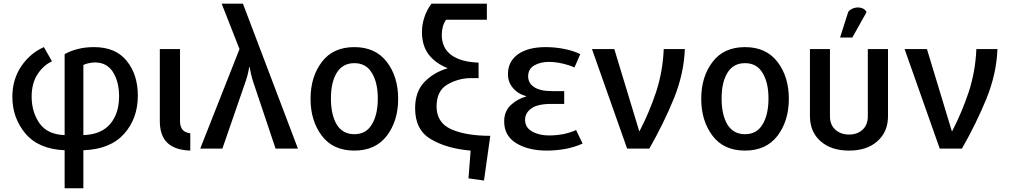

<svg xmlns="http://www.w3.org/2000/svg" viewBox="-20 -805 5465 1040"><path d="M726.6 -287.1Q726.6 -401.4 666 -475.6Q606.4 -549.8 489.3 -549.8Q442.4 -549.8 403.3 -540Q363.3 -530.3 330.1 -511.7Q330.1 -365.2 330.1 -73.2Q237.3 -76.2 194.3 -136.7Q151.4 -198.2 151.4 -282.2Q151.4 -353.5 183.6 -403.3Q216.8 -453.1 261.7 -472.7Q247.1 -499 217.8 -549.8Q142.6 -516.6 94.7 -445.3Q46.9 -374 46.9 -280.3Q46.9 -166 118.2 -81.1Q189.5 2.9 330.1 8.8Q330.1 78.1 330.1 214.8Q355.5 214.8 431.6 214.8Q431.6 163.1 431.6 8.8Q577.1 3.9 652.3 -80.1Q726.6 -163.1 726.6 -287.1ZM625 -283.2Q625 -190.4 577.1 -133.8Q528.3 -76.2 431.6 -73.2Q431.6 -199.2 431.6 -453.1Q445.3 -460 461.9 -462.9Q478.5 -466.8 494.1 -466.8Q558.6 -466.8 591.8 -415Q625 -362.3 625 -283.2Z M1010.7 10.7Q1010.7 -12.7 1010.7 -83Q981.4 -86.9 968.8 -102.5Q955.1 -119.1 955.1 -149.4Q955.1 -279.3 955.1 -539.1Q927.7 -539.1 845.7 -539.1Q845.7 -441.4 845.7 -149.4Q845.7 -71.3 885.7 -32.2Q926.8 7.8 1010.7 10.7Z M1593.8 0Q1519.5 -196.3 1295.9 -785.2Q1267.6 -785.2 1180.7 -785.2Q1205.1 -723.6 1277.3 -539.1Q1223.6 -404.3 1064.5 0Q1093.8 0 1184.6 0Q1216.8 -90.8 1310.5 -364.3Q1320.3 -391.6 1325.2 -417Q1330.1 -442.4 1330.1 -442.4Q1331.1 -442.4 1332 -442.4Q1332 -442.4 1336.9 -417Q1341.8 -391.6 1350.6 -364.3Q1391.6 -242.2 1472.7 0Q1502.9 0 1593.8 0Z M2136.7 -269.5Q2136.7 -389.6 2075.2 -469.7Q2013.7 -549.8 1899.4 -549.8Q1784.2 -549.8 1723.6 -469.7Q1662.1 -389.6 1662.1 -269.5Q1662.1 -150.4 1723.6 -69.3Q1784.2 10.7 1899.4 10.7Q2013.7 10.7 2075.2 -69.3Q2136.7 -150.4 2136.7 -269.5ZM2026.4 -271.5Q2026.4 -183.6 1994.1 -130.9Q1962.9 -78.1 1899.4 -78.1Q1835.9 -78.1 1803.7 -130.9Q1772.5 -183.6 1772.5 -271.5Q1772.5 -358.4 1803.7 -410.2Q1835.9 -462.9 1899.4 -462.9Q1962.9 -462.9 1994.1 -410.2Q2026.4 -358.4 2026.4 -271.5Z M2635.7 -69.3Q2505.9 -69.3 2424.8 -104.5Q2344.7 -140.6 2344.7 -228.5Q2344.7 -313.5 2404.3 -347.7Q2463.9 -381.8 2531.2 -381.8Q2544.9 -381.8 2572.3 -381.8Q2572.3 -403.3 2572.3 -465.8Q2477.5 -468.8 2424.8 -506.8Q2373 -544.9 2373 -616.2Q2373 -639.6 2378.9 -661.1Q2384.8 -682.6 2396.5 -698.2Q2470.7 -698.2 2617.2 -698.2Q2617.2 -719.7 2617.2 -785.2Q2543 -785.2 2317.4 -785.2Q2292 -752 2279.3 -712.9Q2265.6 -673.8 2265.6 -630.9Q2265.6 -557.6 2302.7 -508.8Q2340.8 -460.9 2403.3 -436.5Q2403.3 -436.5 2403.3 -434.6Q2332 -414.1 2280.3 -362.3Q2228.5 -309.6 2228.5 -218.8Q2228.5 -100.6 2314.5 -50.8Q2400.4 0 2529.3 10.7Q2525.4 60.5 2517.6 161.1Q2539.1 164.1 2601.6 172.9Q2610.4 112.3 2635.7 -69.3Z M3135.7 -27.3Q3127 -45.9 3100.6 -100.6Q3073.2 -87.9 3034.2 -79.1Q2994.1 -71.3 2954.1 -71.3Q2900.4 -71.3 2862.3 -92.8Q2824.2 -114.3 2824.2 -156.2Q2824.2 -193.4 2858.4 -217.8Q2891.6 -242.2 2966.8 -242.2Q2990.2 -242.2 3036.1 -242.2Q3036.1 -259.8 3036.1 -311.5Q3019.5 -311.5 2969.7 -311.5Q2904.3 -311.5 2872.1 -334Q2840.8 -355.5 2840.8 -391.6Q2840.8 -430.7 2873 -450.2Q2906.2 -469.7 2953.1 -469.7Q2988.3 -469.7 3026.4 -460.9Q3064.5 -452.1 3091.8 -439.5Q3102.5 -462.9 3123 -511.7Q3085.9 -530.3 3036.1 -540Q2986.3 -549.8 2935.5 -549.8Q2839.8 -549.8 2785.2 -510.7Q2731.4 -471.7 2731.4 -403.3Q2731.4 -359.4 2758.8 -328.1Q2786.1 -295.9 2830.1 -284.2Q2830.1 -283.2 2830.1 -282.2Q2783.2 -269.5 2747.1 -236.3Q2710.9 -202.1 2710.9 -147.5Q2710.9 -69.3 2776.4 -29.3Q2841.8 10.7 2942.4 10.7Q2994.1 10.7 3045.9 1Q3097.7 -9.8 3135.7 -27.3Z M3689.5 -539.1Q3660.2 -539.1 3575.2 -539.1Q3570.3 -418.9 3534.2 -307.6Q3497.1 -196.3 3444.3 -94.7Q3443.4 -94.7 3442.4 -94.7Q3408.2 -206.1 3307.6 -539.1Q3277.3 -539.1 3186.5 -539.1Q3233.4 -404.3 3377 0Q3407.2 0 3497.1 0Q3574.2 -134.8 3629.9 -270.5Q3684.6 -405.3 3689.5 -539.1Z M4252.9 -269.5Q4252.9 -389.6 4191.4 -469.7Q4129.9 -549.8 4015.6 -549.8Q3900.4 -549.8 3839.8 -469.7Q3778.3 -389.6 3778.3 -269.5Q3778.3 -150.4 3839.8 -69.3Q3900.4 10.7 4015.6 10.7Q4129.9 10.7 4191.4 -69.3Q4252.9 -150.4 4252.9 -269.5ZM4142.6 -271.5Q4142.6 -183.6 4110.4 -130.9Q4079.1 -78.1 4015.6 -78.1Q3952.1 -78.1 3919.9 -130.9Q3888.7 -183.6 3888.7 -271.5Q3888.7 -358.4 3919.9 -410.2Q3952.1 -462.9 4015.6 -462.9Q4079.1 -462.9 4110.4 -410.2Q4142.6 -358.4 4142.6 -271.5Z M4790 -175.8Q4790 -266.6 4790 -539.1Q4762.7 -539.1 4680.7 -539.1Q4680.7 -448.2 4680.7 -174.8Q4680.7 -128.9 4652.3 -102.5Q4624 -76.2 4579.1 -76.2Q4534.2 -76.2 4504.9 -102.5Q4475.6 -128.9 4475.6 -174.8Q4475.6 -295.9 4475.6 -539.1Q4448.2 -539.1 4367.2 -539.1Q4367.2 -448.2 4367.2 -175.8Q4367.2 -90.8 4424.8 -40Q4482.4 10.7 4579.1 10.7Q4675.8 10.7 4732.4 -40Q4790 -90.8 4790 -175.8ZM4673.8 -739.3Q4667 -752.9 4654.3 -758.8Q4641.6 -764.6 4627.9 -764.6Q4611.3 -764.6 4596.7 -757.8Q4581.1 -751 4574.2 -739.3Q4559.6 -693.4 4530.3 -601.6Q4542 -601.6 4579.1 -601.6Q4583 -601.6 4596.7 -601.6Q4616.2 -636.7 4673.8 -739.3Z M5382.8 -539.1Q5353.5 -539.1 5268.6 -539.1Q5263.7 -418.9 5227.5 -307.6Q5190.4 -196.3 5137.7 -94.7Q5136.7 -94.7 5135.7 -94.7Q5101.6 -206.1 5001 -539.1Q4970.7 -539.1 4879.9 -539.1Q4926.8 -404.3 5070.3 0Q5100.6 0 5190.4 0Q5267.6 -134.8 5323.2 -270.5Q5377.9 -405.3 5382.8 -539.1Z"/></svg>

Font: DaxlinePro-Medium
Style: Medium
Weight: 400
Designer: Hans Reichel
Version: Version 7.502; 2006